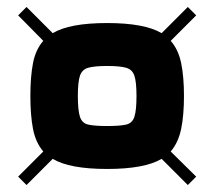

<svg xmlns="http://www.w3.org/2000/svg" viewBox="-20 -576 615 550"><path d="M56 -556 131 -481Q179 -510 287 -510Q394 -510 443 -481L518 -556L542 -532L469 -459Q491 -434 499 -395Q507 -356 507 -301Q507 -246 499 -207Q491 -168 469 -142L542 -70L518 -46L443 -121Q394 -92 287 -92Q179 -92 131 -121L56 -46L32 -70L104 -142Q82 -168 74.5 -207Q67 -246 67 -301Q67 -356 74.5 -395Q82 -434 104 -459L32 -532ZM287 -387Q251 -387 233 -382Q215 -377 209 -359Q203 -341 203 -301Q203 -260 209 -241.5Q215 -223 233 -219Q251 -215 287 -215Q323 -215 341 -219Q359 -223 365 -241.5Q371 -260 371 -301Q371 -341 365 -359Q359 -377 341 -382Q323 -387 287 -387Z"/></svg>

Font: Unlock
Style: Regular
Weight: 400
Designer: Eduardo Rodriguez Tunni
Foundry: Eduardo Rodriguez Tunni
Version: Version 1.003; ttfautohint (v1.8.4.7-5d5b);gftools[0.9.23]